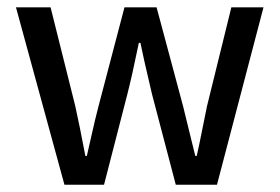

<svg xmlns="http://www.w3.org/2000/svg" viewBox="-20 -508 769 528"><path d="M119.1 -487.8 187 -216.3Q198.7 -163.6 214.8 -79.1H218.8L229 -124Q242.7 -185.5 251 -216.3L322.3 -487.8H410.6L483.4 -216.3L507.3 -118.7L517.1 -79.1H521Q527.3 -106.4 538.1 -161.1Q541.5 -179.2 549.3 -216.3L616.2 -487.8H704.6L576.7 0H463.4L397.9 -249.5Q395 -260.3 377.4 -337.9Q374 -355 366.2 -390.1H361.8Q343.3 -299.8 330.1 -248.5L266.1 0H157.2L23.9 -487.8Z"/></svg>

Font: Varta SemiBold
Style: Regular
Weight: 600
Designer: Joana Correia, Viktoriya Grabowska, Eben Sorkin
Foundry: Sorkin Type
Version: Version 1.003; ttfautohint (v1.3) -l 8 -r 24 -G 200 -x 12 -H